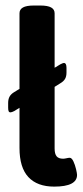

<svg xmlns="http://www.w3.org/2000/svg" viewBox="-20 -675 302 702"><path d="M51.3 -133.8V-280.8L32.2 -269Q22.9 -264.2 18.1 -264.2Q13.7 -264.2 11.7 -268.1Q9.8 -272 9.8 -281.2V-298.8Q9.8 -312.5 15.1 -322Q20.5 -331.5 32.2 -338.4L51.3 -350.1V-626.5Q51.3 -640.6 64 -647.7Q76.7 -654.8 103.5 -654.8H127.4Q154.3 -654.8 167 -647.7Q179.7 -640.6 179.7 -626.5V-427.2L200.7 -439.9Q210.4 -444.8 213.4 -444.8Q223.1 -444.8 223.1 -427.2V-409.7Q223.1 -395.5 217.8 -386.5Q212.4 -377.4 200.7 -370.6L179.7 -357.4V-132.3Q179.7 -112.3 187 -103.5Q194.3 -94.7 210.9 -94.7Q215.8 -94.7 224.6 -96.7Q227.1 -97.2 229.5 -97.7Q231.9 -98.1 234.9 -98.1Q242.2 -98.1 248.3 -85.2Q254.4 -72.3 258.1 -56.4Q261.7 -40.5 261.7 -35.6Q261.7 7.3 178.2 7.3Q116.2 7.3 83.7 -27.6Q51.3 -62.5 51.3 -133.8Z"/></svg>

Font: Jaldi
Style: Bold
Weight: 400
Designer: Pablo Cosgaya and Nicolas Silva
Foundry: Omnibus-Type
Version: Version 1.007